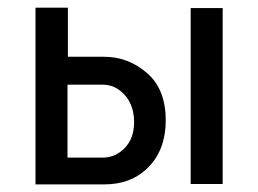

<svg xmlns="http://www.w3.org/2000/svg" viewBox="-20 -484 678 504"><path d="M253.9 0H73.2V-463.9H158.2V-335H252.9Q316.4 -335 365.7 -292.5Q415 -250 415 -168.5Q415 -86.9 364.3 -40Q321.3 0 253.9 0ZM157.2 -70.3H250Q282.2 -70.3 306.6 -94.7Q332 -120.1 332 -163.1Q332 -207 307.6 -234.4Q283.2 -261.7 250 -261.7H157.2ZM564.5 -462.9V-1H480.5V-462.9Z"/></svg>

Font: BF_TEXT
Style: Regular
Weight: 400
Foundry: EA DICE
Version: Version 1.404